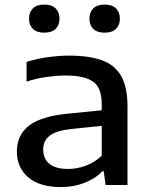

<svg xmlns="http://www.w3.org/2000/svg" viewBox="-20 -790 640 820"><path d="M241 9Q149 9 100.5 -32.8Q52 -74.5 52 -142.5Q52 -214.5 105.5 -254.8Q159 -295 279.5 -305.5L414.5 -319V-344Q414.5 -416.5 376.8 -442Q339 -467.5 260 -467.5Q225 -467.5 180.5 -461.5Q136 -455.5 93.5 -441.5V-525.5Q134.5 -539 183.8 -545.8Q233 -552.5 276 -552.5Q359.5 -552.5 414.8 -532.8Q470 -513 497.2 -465.8Q524.5 -418.5 524.5 -336.5V0H431L423 -58.5H417Q386.5 -26.5 340 -8.8Q293.5 9 241 9ZM164.5 -151.5Q164.5 -113 190.2 -90.8Q216 -68.5 271 -68.5Q309.5 -68.5 347 -82.5Q384.5 -96.5 414.5 -125V-252.5L288 -239.5Q220.5 -232.5 192.5 -210.8Q164.5 -189 164.5 -151.5ZM427 -650.5Q395 -650.5 378.5 -666.5Q362 -682.5 362 -710Q362 -738 378.5 -754.2Q395 -770.5 427 -770.5Q459 -770.5 475.5 -754.2Q492 -738 492 -710Q492 -682.5 475.5 -666.5Q459 -650.5 427 -650.5ZM169 -650.5Q137 -650.5 120.5 -666.5Q104 -682.5 104 -710Q104 -738 120.5 -754.2Q137 -770.5 169 -770.5Q201 -770.5 217.5 -754.2Q234 -738 234 -710Q234 -682.5 217.5 -666.5Q201 -650.5 169 -650.5Z"/></svg>

Font: Encode Sans Exp Md
Style: Regular
Weight: 500
Width: 7
Designer: Multiple Designers
Foundry: Impallari Type
Version: Version 3.002; ttfautohint (v1.8.3) -l 8 -r 50 -G 200 -x 14 